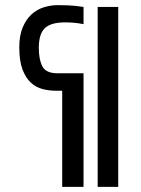

<svg xmlns="http://www.w3.org/2000/svg" viewBox="-20 -727 550 747"><path d="M360 0V-700H440V0ZM305 0H222V-374H198Q171 -374 145.5 -380.5Q120 -387 100 -405.5Q80 -424 67.5 -457Q55 -490 55 -543Q55 -588 68 -619.5Q81 -651 102 -670.5Q123 -690 150 -698.5Q177 -707 205 -707Q248 -707 275 -704Q291 -702 305 -700V-633Q285 -637 267 -638.5Q249 -640 234 -640Q178 -640 154.5 -617.5Q131 -595 131 -541Q131 -495 145 -468.5Q159 -442 203 -442H305Z"/></svg>

Font: Share
Style: Regular
Weight: 400
Designer: Ralph du Carrois
Version: Version 1.002